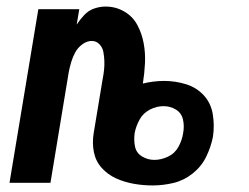

<svg xmlns="http://www.w3.org/2000/svg" viewBox="-20 -558 760 586"><path d="M446 8Q477 8 509 0.5Q541 -7 568 -28.5Q595 -50 609.5 -80Q624 -110 630 -141Q635 -175 629.5 -209Q624 -243 602 -267Q580 -291 547.5 -301Q515 -311 481 -311Q465 -311 448.5 -309Q432 -307 416 -303Q421 -334 422.5 -365Q424 -396 418.5 -426Q413 -456 399 -482Q385 -508 359 -523Q333 -538 302 -538Q285 -538 267.5 -532Q250 -526 237 -512Q224 -498 214 -483L222 -530H97L9 0H134L190 -339Q193 -354 197.5 -369Q202 -384 209.5 -398Q217 -412 231 -422.5Q245 -433 260 -433Q274 -433 283.5 -423Q293 -413 295.5 -399.5Q298 -386 298.5 -372Q299 -358 297.5 -344Q296 -330 293 -315L266 -152Q261 -122 266.5 -94Q272 -66 290.5 -45.5Q309 -25 334.5 -13.5Q360 -2 388.5 3Q417 8 446 8ZM451 -70Q431 -70 413.5 -80.5Q396 -91 392 -111Q388 -131 391 -152Q395 -173 406 -193Q417 -213 437.5 -223.5Q458 -234 479 -234Q500 -234 517 -223.5Q534 -213 538.5 -193Q543 -173 539 -152Q536 -131 525 -110.5Q514 -90 493 -80Q472 -70 451 -70Z"/></svg>

Font: Iosevka Sparkle
Style: Bold Italic
Weight: 700
Italic angle: -9°
Designer: Belleve Invis
Foundry: Belleve Invis
Version: Version 4.5.0; ttfautohint (v1.8.3)